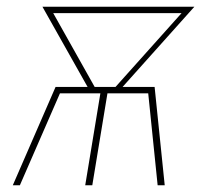

<svg xmlns="http://www.w3.org/2000/svg" viewBox="-20 -550 640 570"><path d="M18 0 145 -292H240L106 -530H557L344 -292H439L469 0H448L420 -273H299L254 0H233L278 -273H158L39 0ZM261 -292H323L519 -511H138Z"/></svg>

Font: Iosevka Curly ThExObl
Style: Regular
Weight: 100
Width: 7
Italic angle: -9°
Monospace: yes
Designer: Belleve Invis
Foundry: Belleve Invis
Version: Version 11.1.0; ttfautohint (v1.8.3)